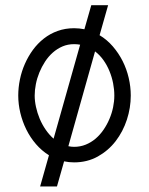

<svg xmlns="http://www.w3.org/2000/svg" viewBox="-20 -604 562 724"><path d="M131.3 99.1 164.6 -18.6Q137.2 -35.6 115.7 -60.5Q94.2 -85.4 79.3 -115.5Q64.5 -145.5 56.6 -178.5Q48.8 -211.4 48.8 -243.7Q48.8 -273.9 55.2 -304.7Q61.5 -335.4 74 -363.5Q86.4 -391.6 104.2 -416Q122.1 -440.4 145.5 -458.7Q168.9 -477.1 197.5 -487.3Q226.1 -497.6 259.3 -497.6Q278.8 -497.6 298.3 -493.7L324.2 -584.5H387.7L355.5 -471.2Q383.3 -454.6 405.3 -429.2Q427.2 -403.8 442.4 -373.8Q457.5 -343.8 465.3 -310.3Q473.1 -276.9 473.1 -243.7Q473.1 -197.8 458.5 -152.8Q443.8 -107.9 416.3 -72Q388.7 -36.1 348.9 -13.9Q309.1 8.3 259.3 8.3Q240.2 8.3 221.7 4.4L194.8 99.1ZM282.2 -435.5Q276.9 -436.5 271 -437Q265.1 -437.5 259.3 -437.5Q235.8 -437.5 215.8 -429Q195.8 -420.4 179.2 -405.8Q162.6 -391.1 149.9 -371.6Q137.2 -352.1 128.4 -330.6Q119.6 -309.1 115.2 -286.6Q110.8 -264.2 110.8 -243.7Q110.8 -223.1 115.7 -200.7Q120.6 -178.2 129.6 -156.5Q138.7 -134.8 152.1 -115.2Q165.5 -95.7 182.1 -81.1ZM411.1 -243.7Q411.1 -266.6 406.5 -290Q401.9 -313.5 392.8 -335.7Q383.8 -357.9 370.1 -377.2Q356.4 -396.5 338.4 -410.2L237.8 -52.7Q249 -50.3 259.3 -50.3Q282.7 -50.3 303.2 -58.6Q323.7 -66.9 340.6 -81.3Q357.4 -95.7 370.6 -115Q383.8 -134.3 392.8 -155.8Q401.9 -177.2 406.5 -199.7Q411.1 -222.2 411.1 -243.7Z"/></svg>

Font: SengPathom
Style: Regular
Weight: 400
Designer: John M. Durdin
Foundry: Lao Script for Windows
Version: Version 1.300